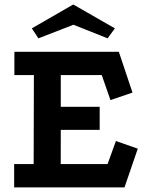

<svg xmlns="http://www.w3.org/2000/svg" viewBox="-20 -814 650 834"><path d="M42.5 -589H496.2L555.5 -411.8L459.8 -379.2L422 -487.8H244V-350.2H413V-249.8H244L243.8 -101.2H447.2L483.5 -201.5L578.5 -168.2L520.8 0H41.5V-101.2H126.2L127.2 -487.8H42.5ZM298.2 -794.5 479 -690.8 447.5 -647.5 299 -706.5 146.8 -647.5 118.2 -690.8Z"/></svg>

Font: Podkova VF Beta
Style: Regular
Weight: 400
Designer: Ilya Yudin
Foundry: Cyreal (www.cyreal.org)
Version: Version 2.100